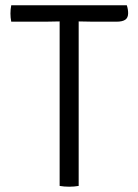

<svg xmlns="http://www.w3.org/2000/svg" viewBox="-20 -703 521 726"><path d="M22.5 -621Q21 -628.5 20.2 -636.5Q19.5 -644.5 19.5 -652Q19.5 -659.5 20.2 -667.2Q21 -675 22.5 -683H459.5Q464.5 -668 464.5 -653Q464.5 -636 453.8 -628.5Q443 -621 420.5 -621H331.5Q322.5 -621 305 -621.5Q287.5 -622 277.5 -622H205.5Q196 -622 178.8 -621.5Q161.5 -621 151.5 -621ZM205.5 -548Q205.5 -568.5 205.5 -584.8Q205.5 -601 205.5 -622V-652H277.5V-622Q277.5 -601 277.5 -584.8Q277.5 -568.5 277.5 -548V0Q270 1.5 260.2 2.2Q250.5 3 241.5 3Q232.5 3 222.8 2.2Q213 1.5 205.5 0Z"/></svg>

Font: Signika Negative Light
Style: Regular
Weight: 300
Designer: Anna Giedry
Foundry: Anna Giedry
Version: Version 2.001